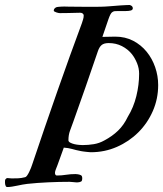

<svg xmlns="http://www.w3.org/2000/svg" viewBox="-45 -732 657 773"><path d="M230.5 -167.5Q230.5 -161.6 237.8 -157.7Q245.1 -153.8 254.6 -151.6Q264.2 -149.4 273.4 -148.7Q282.7 -147.9 287.1 -147.9Q310.5 -147.9 332.8 -151.6Q355 -155.3 375 -166.5Q407.2 -183.6 430.4 -206.1Q453.6 -228.5 469.2 -261.2Q492.7 -299.3 503.9 -345Q515.1 -390.6 515.1 -435.1Q515.1 -457 506.8 -477.5Q498.5 -498 486.3 -513.7Q469.7 -534.2 445.8 -546.4Q421.9 -558.6 392.6 -558.6Q373.5 -558.6 364 -550.5Q354.5 -542.5 348.6 -524.4Q324.2 -452.1 299.8 -382.6Q275.4 -313 250 -241.7Q243.2 -222.7 236.8 -205.6Q230.5 -188.5 230.5 -167.5ZM-24.9 1Q-24.9 -0.5 -24.7 -4.6Q-24.4 -8.8 -22.9 -10.3Q-19.5 -15.1 -14.6 -15.1Q-12.7 -15.1 -6.8 -14.4Q-1 -13.7 2.4 -13.7Q17.1 -13.7 28.6 -14.2Q40 -14.6 56.2 -18.6Q59.6 -19 64 -25.1Q68.4 -31.2 72.3 -39.3Q76.2 -47.4 79.6 -55.7Q83 -64 84.5 -69.3Q136.2 -223.1 186.8 -367.2Q237.3 -511.2 284.7 -638.7Q287.1 -646.5 289.6 -654.1Q292 -661.6 292 -669.9Q292 -674.3 288.1 -677.5Q284.2 -680.7 277.8 -680.7Q272.9 -680.7 263.9 -680.4Q254.9 -680.2 243.7 -679.9Q232.4 -679.7 220 -679.4Q207.5 -679.2 195.8 -679.2Q193.8 -679.2 189.9 -679.9Q186 -680.7 181.9 -682.1Q177.7 -683.6 174.6 -685.3Q171.4 -687 171.4 -689.5Q171.4 -694.8 175.5 -698.7Q179.7 -702.6 184.1 -703.6Q187 -704.1 191.9 -704.6Q196.8 -705.1 201.9 -705.3Q207 -705.6 211.2 -705.6Q215.3 -705.6 216.8 -705.6Q221.7 -705.6 228.3 -705.3Q234.9 -705.1 246.1 -705.1Q257.3 -705.1 274.9 -704.8Q292.5 -704.6 319.8 -704.6Q339.8 -704.6 358.2 -704.8Q376.5 -705.1 399.4 -707Q407.7 -707.5 418.5 -708.5Q429.2 -709.5 440.2 -710.2Q451.2 -710.9 461.2 -711.4Q471.2 -711.9 477.1 -711.9Q489.7 -708.5 489.7 -698.7Q489.7 -691.9 481.4 -689.7Q473.1 -687.5 460.9 -687.5H429.7Q419.9 -687.5 416 -687Q412.1 -686.5 407.7 -683.6Q403.3 -681.2 399.4 -673.6Q395.5 -666 391.6 -654.8L367.2 -583.5Q380.4 -583.5 393.6 -584Q406.7 -584.5 418.9 -584.5Q459 -584.5 491 -567.9Q522.9 -551.3 545.4 -523.7Q567.9 -496.1 579.8 -461.2Q591.8 -426.3 591.8 -389.6Q591.8 -334 570.3 -284.9Q548.8 -235.8 511.7 -199Q474.6 -162.1 425.5 -140.6Q376.5 -119.1 320.8 -119.1Q319.3 -119.1 313.5 -119.6Q307.6 -120.1 301.3 -120.8Q294.9 -121.6 289.1 -122.3Q283.2 -123 281.7 -123.5Q270 -125.5 261.2 -127.9Q252.4 -130.4 244.6 -132.3Q236.8 -134.3 229 -135.7Q221.2 -137.2 211.9 -137.7L186.5 -67.4Q183.1 -58.6 179.7 -50Q176.3 -41.5 176.3 -36.1Q176.3 -32.2 178 -28.8Q179.7 -25.4 184.1 -25.4Q203.1 -25.4 220.7 -28.3Q238.3 -31.2 259.3 -31.2Q261.7 -31.2 268.6 -30.3Q275.4 -29.3 281.2 -26.4Q286.1 -23.4 286.1 -14.2Q286.1 -9.3 284.9 -5.6Q283.7 -2 281.2 -1Q277.3 0.5 273.9 1.5Q270.5 2.4 265.1 2.4Q263.2 2.4 259 2Q254.9 1.5 250.2 1.2Q245.6 1 241.5 0.5Q237.3 0 234.9 0Q193.4 0 149.7 2Q106 3.9 64.9 8.3Q56.2 9.3 45.7 11.2Q35.2 13.2 24.7 15.4Q14.2 17.6 3.7 19.3Q-6.8 21 -16.1 21Q-19.5 21 -21.2 18.3Q-22.9 15.6 -23.7 12.5Q-24.4 9.3 -24.7 5.9Q-24.9 2.4 -24.9 1Z"/></svg>

Font: IM FELL French Canon
Style: Italic
Weight: 400
Italic angle: -17°
Designer: Igino Marini
Foundry: Igino Marini
Version: 3.00